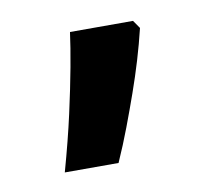

<svg xmlns="http://www.w3.org/2000/svg" viewBox="-40 -857 334 306"><g transform="rotate(-10 126.5 -704.5)"><path d="M192 -814 201 -801Q195 -776 187.5 -751Q180 -726 171 -700.5Q162 -675 152 -648.5Q142 -622 130 -595H43Q57 -645 66 -685.5Q75 -726 81 -758.5Q87 -791 90 -814Z"/></g></svg>

Font: Noto Sans Armenian SemiBold
Style: Regular
Weight: 600
Designer: Monotype Design Team
Foundry: Monotype Imaging Inc.
Version: Version 2.007